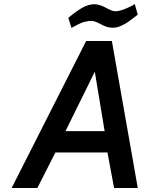

<svg xmlns="http://www.w3.org/2000/svg" viewBox="-20 -936 717 956"><path d="M320 -847Q358 -879 389 -897Q420 -915 451 -915Q477 -914 507 -897.5Q537 -881 551 -880Q571 -879 605 -892.5Q639 -906 651 -916L666 -863Q664 -862 650 -851Q636 -840 632 -837Q628 -834 615.5 -825.5Q603 -817 596.5 -814Q590 -811 579.5 -806Q569 -801 559.5 -799.5Q550 -798 540 -798Q513 -798 482.5 -815Q452 -832 435 -832Q425 -832 415 -830Q405 -828 398.5 -826.5Q392 -825 382 -820.5Q372 -816 367.5 -814Q363 -812 351.5 -805.5Q340 -799 336 -797ZM38 0 409 -732H537L666 0H548L515 -177H256L166 0ZM306 -283H501L452 -579Z"/></svg>

Font: Exo
Style: DemiBoldItalic
Weight: 600
Designer: Natanael Gama
Version: Version 1